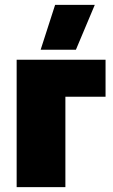

<svg xmlns="http://www.w3.org/2000/svg" viewBox="-20 -764 461 784"><path d="M290 -561 367 -744H205L146 -561ZM48 0H247V-369H411V-520H48Z"/></svg>

Font: Fixel Text Black
Style: Regular
Weight: 900
Width: 4
Designer: AlfaBravo + MacPaw
Foundry: Kyrylo Tkachov, Marchela Mozhyna, Serhii Makarenko, Maria Weinstein, Zakhar Kryvoshyya
Version: Version 1.211